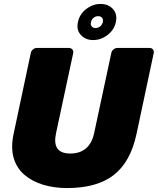

<svg xmlns="http://www.w3.org/2000/svg" viewBox="-20 -943 800 973"><path d="M319 10Q255 10 199.5 -6.5Q144 -23 104.5 -56.5Q65 -90 49.5 -142Q34 -194 49 -265L136 -674Q138 -685 147 -692.5Q156 -700 167 -700H329Q340 -700 346.5 -692.5Q353 -685 351 -674L264 -268Q253 -217 270.5 -191Q288 -165 337 -165Q385 -165 415.5 -191Q446 -217 457 -268L544 -674Q546 -685 555 -692.5Q564 -700 575 -700H738Q749 -700 755 -692.5Q761 -685 759 -674L672 -265Q642 -123 557 -56.5Q472 10 319 10ZM452 -740Q413 -740 389.5 -766Q366 -792 375 -831Q383 -871 416.5 -897Q450 -923 490 -923Q529 -923 552.5 -897Q576 -871 567 -831Q559 -792 525.5 -766Q492 -740 452 -740ZM464 -801Q478 -801 488 -809.5Q498 -818 501 -831Q504 -844 497.5 -852.5Q491 -861 477 -861Q464 -861 454 -852.5Q444 -844 441 -831Q438 -818 444.5 -809.5Q451 -801 464 -801Z"/></svg>

Font: Rubik ExtraBold
Style: Italic
Weight: 800
Italic angle: -12°
Designer: Hubert and Fischer
Foundry: Hubert and Fischer
Version: Version 2.300;gftools[0.9.30]